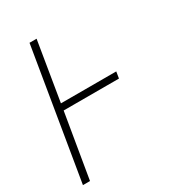

<svg xmlns="http://www.w3.org/2000/svg" viewBox="-178 -838 855 941"><g transform="rotate(-30 250.0 -367.5)"><path d="M13 0 135 -735H175L120 -401H433L427 -364H114L53 0Z"/></g></svg>

Font: Iosevka Curly XLtObl
Style: Regular
Weight: 200
Italic angle: -9°
Monospace: yes
Designer: Belleve Invis
Foundry: Belleve Invis
Version: Version 11.1.0; ttfautohint (v1.8.3)